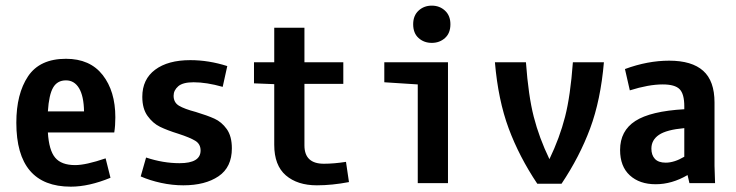

<svg xmlns="http://www.w3.org/2000/svg" viewBox="-20 -663 2665 695"><path d="M397.5 -238.3Q397.5 -208 393.6 -183.6H153.3Q157.2 -119.1 179.7 -92.3Q202.1 -65.4 252 -65.4Q291 -65.4 362.3 -89.8L379.9 -19.5Q301.8 12.7 236.3 12.7Q39.1 12.7 39.1 -218.8Q39.1 -323.2 81.5 -386.7Q124 -450.2 218.8 -450.2Q305.7 -450.2 351.6 -391.6Q397.5 -333 397.5 -238.3ZM153.3 -259.8H284.2Q283.2 -315.4 266.1 -343.8Q249 -372.1 218.8 -372.1Q187.5 -372.1 172.4 -346.2Q157.2 -320.3 153.3 -259.8Z M680.7 -365.2Q641.6 -365.2 625 -350.6Q608.4 -335.9 608.4 -316.4Q608.4 -292 627.9 -280.3Q647.5 -268.6 688.5 -257.8Q730.5 -245.1 756.3 -233.4Q782.2 -221.7 800.8 -195.8Q819.3 -169.9 819.3 -126Q819.3 -57.6 771 -24.9Q722.7 7.8 643.6 7.8Q603.5 7.8 563 -1Q522.5 -9.8 489.3 -24.4L508.8 -92.8Q570.3 -72.3 629.9 -72.3Q706.1 -72.3 706.1 -118.2Q706.1 -141.6 687 -153.3Q668 -165 626 -178.7Q585 -191.4 559.1 -204.1Q533.2 -216.8 514.2 -243.2Q495.1 -269.5 495.1 -312.5Q495.1 -376 541.5 -410.6Q587.9 -445.3 668.9 -445.3Q735.4 -445.3 802.7 -423.8L786.1 -348.6Q727.5 -365.2 680.7 -365.2Z M1082 -437.5H1222.7V-359.4H1082V-136.7Q1082 -70.3 1152.3 -70.3Q1188.5 -70.3 1232.4 -77.1L1243.2 -3.9Q1181.6 7.8 1127 7.8Q1056.6 7.8 1014.6 -28.3Q972.7 -64.5 972.7 -138.7V-358.4L899.4 -361.3V-437.5H972.7V-562.5H1082Z M1492.2 -357.4 1371.1 -365.2V-437.5H1601.6V0H1492.2ZM1543 -642.6Q1571.3 -642.6 1590.8 -624.5Q1610.4 -606.4 1610.4 -575.2Q1610.4 -543 1590.8 -525.4Q1571.3 -507.8 1543 -507.8Q1514.6 -507.8 1495.1 -525.4Q1475.6 -543 1475.6 -575.2Q1475.6 -606.4 1495.1 -624.5Q1514.6 -642.6 1543 -642.6Z M2166 -437.5Q2154.3 -300.8 2116.2 -198.2Q2078.1 -95.7 2012.7 2H1924.8Q1859.4 -95.7 1821.3 -198.2Q1783.2 -300.8 1771.5 -437.5H1883.8Q1892.6 -316.4 1912.1 -240.2Q1931.6 -164.1 1968.8 -86.9Q2005.9 -164.1 2025.4 -240.2Q2044.9 -316.4 2053.7 -437.5Z M2475.6 0 2468.8 -29.3Q2412.1 3.9 2353.5 3.9Q2294.9 3.9 2259.8 -28.3Q2224.6 -60.5 2224.6 -120.1Q2224.6 -189.5 2279.8 -225.1Q2335 -260.7 2457 -267.6V-278.3Q2457 -323.2 2439.9 -340.3Q2422.9 -357.4 2378.9 -357.4Q2328.1 -357.4 2259.8 -335.9L2242.2 -413.1Q2324.2 -443.4 2402.3 -443.4Q2484.4 -443.4 2525.4 -406.7Q2566.4 -370.1 2566.4 -292V-62.5L2568.4 0ZM2389.6 -74.2Q2420.9 -74.2 2457 -95.7V-199.2Q2392.6 -193.4 2365.2 -174.8Q2337.9 -156.2 2337.9 -125Q2337.9 -101.6 2350.6 -87.9Q2363.3 -74.2 2389.6 -74.2Z"/></svg>

Font: Sudo
Style: Bold
Weight: 700
Monospace: yes
Designer: Jens Kutilek
Foundry: Jens Kutilek
Version: Version 0.040